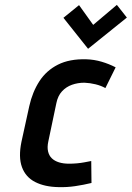

<svg xmlns="http://www.w3.org/2000/svg" viewBox="-20 -755 540 787"><path d="M500 -683 459 -735 362 -653 304 -734 240 -682 341 -555ZM412 -394 454 -479Q427 -493 396.5 -502Q366 -511 334 -512Q265 -514 217.5 -490Q170 -466 141.5 -422Q113 -378 100 -320L68 -174Q55 -111 70 -70Q85 -29 124 -9Q163 11 220 12Q254 13 288 8Q322 3 355 -5L354 -95Q354 -95 346 -93.5Q338 -92 325 -89.5Q312 -87 295.5 -85.5Q279 -84 263 -84Q240 -84 222 -89.5Q204 -95 192.5 -106Q181 -117 177 -134.5Q173 -152 178 -175L211 -332Q217 -362 234 -380.5Q251 -399 275 -407.5Q299 -416 326 -416Q349 -415 371.5 -409.5Q394 -404 412 -394Z"/></svg>

Font: Advent Pro
Style: Bold Italic
Weight: 700
Italic angle: -12°
Designer: VivaRado, Andreas Kalpakidis
Foundry: VivaRado, Andreas Kalpakidis
Version: Version 3.000